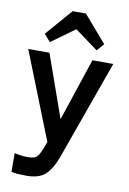

<svg xmlns="http://www.w3.org/2000/svg" viewBox="-100 -785 699 1043"><g transform="rotate(10 250.0 -263.0)"><path d="M121 199Q97 199 76 197.5Q55 196 38 192V89Q55 93 73.5 95.5Q92 98 109 98Q136 98 149.5 92Q163 86 171 72Q179 58 189 34L202 -1L12 -481H129L251 -136L366 -481H481L285 67Q261 133 226.5 166Q192 199 121 199ZM214 -725H287L414 -578L379 -538L251 -632L121 -538L86 -578Z"/></g></svg>

Font: Zen Kaku Gothic Antique
Style: Bold
Weight: 700
Designer: Yoshimichi Ohira
Foundry: Positype
Version: Version 1.001